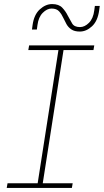

<svg xmlns="http://www.w3.org/2000/svg" viewBox="-20 -923 510 943"><path d="M13 0 17 -23H165L267 -677H119L123 -700H443L439 -677H292L190 -23H337L333 0ZM372 -768Q346 -768 330.5 -778.5Q315 -789 306.5 -804.5Q298 -820 291 -835Q283 -853 270.5 -867Q258 -881 233 -881Q211 -881 190 -860Q169 -839 164 -800L161 -778H137L140 -800Q147 -851 175.5 -877Q204 -903 236 -903Q269 -903 286 -885Q303 -867 313 -846Q324 -825 334.5 -807.5Q345 -790 373 -790Q396 -790 417 -811Q438 -832 443 -872L446 -894H470L467 -872Q460 -820 432 -794Q404 -768 372 -768Z"/></svg>

Font: MuseoModerno Thin
Style: Italic
Weight: 100
Italic angle: -9°
Designer: Pablo Cosgaya, Héctor Gatti, Marcela Romero, and the Authors of The MuseoModerno Project.
Foundry: Omnibus-Type Team
Version: Version 1.003